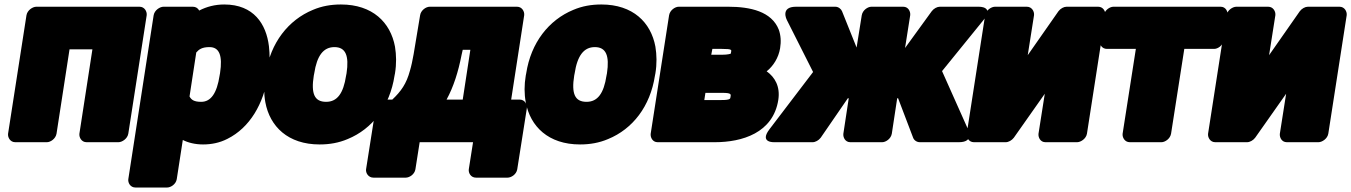

<svg xmlns="http://www.w3.org/2000/svg" viewBox="-20 -596 6024 856"><path d="M508 38C524 38 548 23 552 0L634 -528C636 -544 625 -566 602 -566H142C126 -566 102 -551 98 -528L16 0C14 16 25 38 48 38H189C205 38 228 23 232 0L290 -376H392L334 0C332 16 343 38 366 38Z M868 -549C863 -559 853 -566 840 -566H709C693 -566 669 -551 665 -528L552 203C550 219 561 240 584 240H725C741 240 764 226 768 203L795 28C818 40 850 48 885 48C922 48 959 41 994 23C1094 -27 1155 -133 1175 -259L1177 -270C1184 -313 1183 -354 1179 -390C1167 -489 1111 -576 980 -576C938 -576 901 -566 868 -549ZM877 -142C845 -142 833 -151 825 -166L855 -362C867 -376 881 -386 914 -386C958 -386 973 -348 961 -270L959 -259C947 -180 920 -142 877 -142Z M1165 -269 1163 -259C1156 -217 1156 -178 1163 -140C1183 -32 1264 48 1405 48C1449 48 1490 41 1530 24C1640 -21 1718 -122 1739 -259L1741 -269C1748 -312 1747 -351 1741 -388C1721 -496 1641 -576 1500 -576C1456 -576 1415 -569 1375 -552C1266 -507 1186 -406 1165 -269ZM1525 -269 1523 -259C1511 -179 1483 -142 1434 -142C1382 -142 1366 -178 1379 -259L1381 -269C1393 -348 1422 -386 1471 -386C1521 -386 1537 -348 1525 -269Z M1729 -152H1699C1683 -152 1659 -137 1655 -114L1612 159C1610 175 1622 196 1645 196H1789C1805 196 1828 182 1832 159L1851 38H2089L2070 159C2068 175 2079 196 2102 196H2243C2259 196 2282 182 2286 159L2329 -114C2331 -130 2320 -152 2297 -152H2259L2317 -528C2319 -544 2308 -566 2285 -566H1896C1878 -566 1856 -549 1853 -528L1824 -354C1819 -326 1814 -302 1808 -282C1792 -222 1768 -189 1729 -152ZM2038 -352 2043 -374H2077L2043 -152H1971C2002 -209 2023 -275 2038 -352Z M2326 -269 2324 -259C2317 -217 2317 -178 2324 -140C2344 -32 2425 48 2566 48C2610 48 2651 41 2691 24C2801 -21 2879 -122 2900 -259L2902 -269C2909 -312 2908 -351 2902 -388C2882 -496 2802 -576 2661 -576C2617 -576 2576 -569 2536 -552C2427 -507 2347 -406 2326 -269ZM2686 -269 2684 -259C2672 -179 2644 -142 2595 -142C2543 -142 2527 -178 2540 -259L2542 -269C2554 -348 2583 -386 2632 -386C2682 -386 2698 -348 2686 -269Z M3458 -381C3463 -411 3461 -439 3452 -464C3420 -545 3325 -566 3227 -566H3006C2990 -566 2967 -551 2963 -528L2881 0C2879 16 2889 38 2912 38H3167C3288 38 3427 -3 3450 -151C3459 -210 3435 -252 3398 -278C3427 -301 3451 -338 3458 -381ZM3237 -165C3236 -156 3237 -150 3196 -150H3120L3125 -182H3201C3241 -182 3239 -175 3237 -165ZM3239 -362C3239 -359 3238 -357 3238 -357C3237 -356 3224 -352 3201 -352H3151L3156 -378H3198C3247 -378 3241 -373 3239 -362Z M3984 -158 4051 18C4055 29 4067 38 4081 38H4255C4326 38 4296 -19 4296 -19L4180 -279L4365 -507C4414 -568 4344 -566 4344 -566H4170C4158 -566 4143 -558 4134 -546L4015 -382L4038 -528C4040 -544 4030 -566 4007 -566H3865C3849 -566 3826 -551 3822 -528L3799 -384L3734 -546C3730 -556 3718 -566 3704 -566H3529C3457 -566 3488 -507 3488 -507L3605 -275L3410 -19C3364 42 3433 38 3433 38H3603C3615 38 3630 30 3639 18L3760 -158H3764L3740 0C3738 16 3748 38 3771 38H3913C3929 38 3952 23 3956 0L3980 -158Z M4735 -566C4723 -566 4708 -558 4699 -546L4562 -350L4590 -528C4592 -544 4581 -566 4558 -566H4416C4400 -566 4376 -551 4372 -528L4290 0C4288 16 4299 38 4322 38H4464C4476 38 4491 30 4500 18L4638 -178L4610 0C4608 16 4618 38 4641 38H4782C4798 38 4822 23 4826 0L4908 -528C4910 -544 4899 -566 4876 -566Z M5393 -378C5409 -378 5431 -392 5435 -415L5453 -528C5455 -544 5445 -566 5422 -566H4944C4928 -566 4905 -551 4901 -528L4883 -415C4881 -399 4892 -378 4915 -378H5044L4985 0C4983 16 4994 38 5017 38H5158C5174 38 5197 23 5201 0L5260 -378Z M5811 -566C5799 -566 5784 -558 5775 -546L5638 -350L5666 -528C5668 -544 5657 -566 5634 -566H5492C5476 -566 5452 -551 5448 -528L5366 0C5364 16 5375 38 5398 38H5540C5552 38 5567 30 5576 18L5714 -178L5686 0C5684 16 5694 38 5717 38H5858C5874 38 5898 23 5902 0L5984 -528C5986 -544 5975 -566 5952 -566Z"/></svg>

Font: Asimov Print
Style: EIt
Weight: 500
Designer: Google
Version: Version 2.000980; 2014